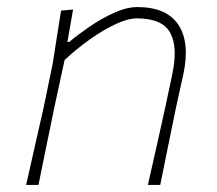

<svg xmlns="http://www.w3.org/2000/svg" viewBox="-20 -524 614 544"><path d="M54 0Q67 -56.5 78.5 -108.5Q90 -160.5 104 -221L129 -342Q134.5 -378 140.8 -417Q147 -456 153 -494L187 -497L171 -405H176Q199 -424.5 232.8 -447.8Q266.5 -471 302.8 -487.5Q339 -504 369 -504Q452.5 -504 485.8 -453.2Q519 -402.5 499 -311Q494.5 -290.5 489.8 -270Q485 -249.5 479 -221Q466.5 -160.5 456 -108.5Q445.5 -56.5 434 0H399Q412 -56.5 423.5 -108.5Q435 -160.5 448.5 -221L468 -313Q484.5 -390.5 462.2 -431.2Q440 -472 367 -472Q343.5 -472 309.5 -456.5Q275.5 -441 237.2 -414.2Q199 -387.5 163 -354L134.5 -222Q122 -161.5 111.2 -109Q100.5 -56.5 89 0Z"/></svg>

Font: Commissioner Loud Thin
Style: Italic
Weight: 100
Italic angle: -12°
Designer: Kostas Bartsokas
Foundry: Kostas Bartsokas
Version: Version 1.000; ttfautohint (v1.8.3)